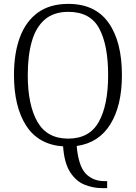

<svg xmlns="http://www.w3.org/2000/svg" viewBox="-20 -745 702 989"><path d="M505 224Q460 224 416 206.5Q372 189 341.5 142Q311 95 305 9Q178 0 115 -97.5Q52 -195 52 -359Q52 -471 82.5 -553Q113 -635 175 -680Q237 -725 332 -725Q470 -725 539 -628Q608 -531 608 -358Q608 -201 548.5 -105Q489 -9 375 7Q384 109 421 148.5Q458 188 518 188H532V224ZM331 -31Q441 -31 489 -117.5Q537 -204 537 -358Q537 -513 491 -598.5Q445 -684 332 -684Q257 -684 211 -644.5Q165 -605 144 -532Q123 -459 123 -358Q123 -205 172.5 -118Q222 -31 331 -31Z"/></svg>

Font: Noto Serif Hebrew SemiCondensed Light
Style: Regular
Weight: 300
Width: 4
Designer: Monotype Design Team
Foundry: Monotype Imaging Inc.
Version: Version 2.004; ttfautohint (v1.8.4.7-5d5b)